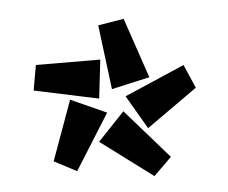

<svg xmlns="http://www.w3.org/2000/svg" viewBox="-36 -779 498 419"><g transform="rotate(5 213.5 -569.0)"><path d="M37 -566V-622L176 -646L181 -561ZM94 -416 118 -553 201 -532 147 -399ZM165 -720 219 -739 286 -617 207 -584ZM189 -467 236 -538 348 -448 316 -403ZM238 -571 358 -650 389 -603 293 -506Z"/></g></svg>

Font: Mina
Style: Bold
Weight: 700
Version: Version 1.000